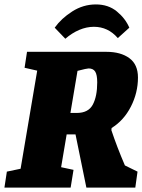

<svg xmlns="http://www.w3.org/2000/svg" viewBox="-45 -847 643 867"><path d="M519 -100 576 -72 566 0H345L296 -240H256L231 -92L287 -80L274 0H-25L-14 -72L48 -85L123 -528L66 -541L77 -613H435Q500 -613 539 -584.5Q578 -556 578 -497Q578 -428 546 -365.5Q514 -303 459 -269L458 -259Q483 -184 519 -100ZM273 -337H302Q354 -337 374 -374.5Q394 -412 394 -475Q394 -509 385 -523.5Q376 -538 355 -538Q347 -538 305 -527ZM202 -722Q232 -764 281.5 -795.5Q331 -827 388 -827Q444 -827 482.5 -795.5Q521 -764 539 -722L487 -675Q443 -726 379 -726Q346 -726 313 -712Q280 -698 250 -672Z"/></svg>

Font: Grenze Black
Style: Italic
Weight: 900
Italic angle: -10°
Designer: Renata Polastri
Foundry: Omnibus-Type
Version: Version 1.002; ttfautohint (v1.8)